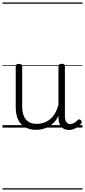

<svg xmlns="http://www.w3.org/2000/svg" viewBox="-20 -1030 686 1550"><path d="M270 18Q222 18 185 -1.5Q148 -21 127.5 -61.5Q107 -102 107 -166V-496Q107 -505 113 -509.5Q119 -514 132 -514Q146 -514 152.5 -509.5Q159 -505 159 -496V-171Q159 -127 171.5 -95.5Q184 -64 210 -47Q236 -30 277 -30Q306 -30 333 -39Q360 -48 383 -66.5Q406 -85 424 -115Q442 -145 452 -186V-496Q452 -506 458.5 -510.5Q465 -515 479 -515Q492 -515 498 -510.5Q504 -506 504 -496V-93Q504 -73 508.5 -58.5Q513 -44 523 -36.5Q533 -29 547 -29Q557 -29 567 -32.5Q577 -36 587 -43Q597 -50 607 -61Q613 -67 620 -66.5Q627 -66 633 -59Q638 -54 639.5 -47Q641 -40 636 -34Q625 -19 609 -7Q593 5 575 12Q557 19 537 19Q517 19 502 13Q487 7 476 -5Q465 -17 459 -35Q453 -53 452 -76V-97Q437 -63 415.5 -41Q394 -19 370 -6Q346 7 320.5 12.5Q295 18 270 18ZM0 490H646V500H0ZM0 -20H646V0H0ZM0 -505H646V-500H0ZM0 -1010H646V-1000H0Z"/></svg>

Font: Playwrite ES Deco Guides
Style: Regular
Weight: 400
Designer: Veronika Burian, José Scaglione
Foundry: TypeTogether
Version: Version 1.003